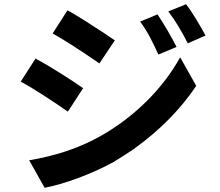

<svg xmlns="http://www.w3.org/2000/svg" viewBox="-20 -835 1040 908"><path d="M952 -667C928 -711 891 -775 860 -815L776 -781C813 -731 836 -693 868 -630L952 -667ZM523 -644C496 -663 454 -691 411 -718L402 -724L393 -730C359 -751 326 -772 299 -786L229 -677C256 -662 289 -641 323 -620L332 -614C347 -604 362 -594 377 -585L385 -579C410 -563 432 -547 450 -535L523 -644ZM815 -613C792 -659 753 -725 725 -767L643 -733C680 -682 700 -640 729 -577L815 -613ZM519 -70C550 -89 581 -109 611 -129L619 -135C737 -220 835 -320 908 -429L832 -564C753 -421 621 -284 451 -189C343 -129 230 -96 118 -77L191 53C279 37 417 -13 519 -70ZM373 -418C322 -454 216 -522 148 -558L78 -449C145 -413 244 -347 301 -307L373 -418Z"/></svg>

Font: Glow Sans SC Normal
Style: Bold
Weight: 700
Designer: Ryoko NISHIZUKA (kana, bopomofo & ideographs); Paul D. Hunt (Latin, Greek & Cyrillic); Sandoll Communications, Soo-young
Version: Version 0.93